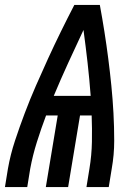

<svg xmlns="http://www.w3.org/2000/svg" viewBox="-36 -755 556 775"><path d="M-16 0 -4 -74Q6 -131 24.5 -187Q43 -243 64 -298.5Q85 -354 109 -409Q133 -464 158 -518.5Q183 -573 209.5 -627Q236 -681 264 -735H367Q377 -681 385.5 -627Q394 -573 401 -518.5Q408 -464 413.5 -409Q419 -354 422 -298.5Q425 -243 425 -186.5Q425 -130 415 -74L403 0H313L325 -74Q334 -128 335 -182Q336 -236 334 -289H287L239 0H149L197 -289H150Q130 -236 113 -182Q96 -128 86 -74L74 0ZM181 -368H330Q325 -435 317.5 -501.5Q310 -568 301 -634Q270 -568 239.5 -501.5Q209 -435 181 -368Z"/></svg>

Font: Iosevka Curly Semibold Oblique
Style: Regular
Weight: 600
Italic angle: -9°
Monospace: yes
Designer: Belleve Invis
Foundry: Belleve Invis
Version: Version 11.1.0; ttfautohint (v1.8.3)